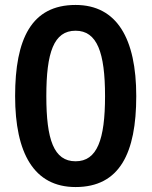

<svg xmlns="http://www.w3.org/2000/svg" viewBox="-20 -745 612 775"><path d="M530 -357C530 -589 452 -725 285 -725C107 -725 41 -588 41 -357C41 -127 117 10 285 10C463 10 530 -127 530 -357ZM167 -357C167 -533 197 -621 285 -621C372 -621 404 -533 404 -357C404 -181 372 -94 285 -94C197 -94 167 -182 167 -357Z"/></svg>

Font: Noto Sans Tai Tham SemiBold
Style: Regular
Weight: 600
Designer: Monotype Design Team 2013. Revised by David WIlliams 2020
Foundry: Monotype Imaging Inc.
Version: Version 2.002